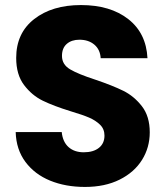

<svg xmlns="http://www.w3.org/2000/svg" viewBox="-20 -732 655 759"><path d="M42 -210H224Q228 -171 251 -150.5Q274 -130 311 -130Q349 -130 371 -147.5Q393 -165 393 -196Q393 -222 375.5 -239Q358 -256 332.5 -267Q307 -278 260 -292Q192 -313 149 -334Q106 -355 75 -396Q44 -437 44 -503Q44 -601 115 -656.5Q186 -712 300 -712Q416 -712 487 -656.5Q558 -601 563 -502H378Q376 -536 353 -555.5Q330 -575 294 -575Q263 -575 244 -558.5Q225 -542 225 -511Q225 -477 257 -458Q289 -439 357 -417Q425 -394 467.5 -373Q510 -352 541 -312Q572 -272 572 -209Q572 -149 541.5 -100Q511 -51 453 -22Q395 7 316 7Q239 7 178 -18Q117 -43 80.5 -92Q44 -141 42 -210Z"/></svg>

Font: Poppins A&M
Style: Bold-A&M
Weight: 700
Designer: Ninad Kale (Devanagari), Jonny Pinhorn (Latin)
Foundry: Indian Type Foundry
Version: 4.004